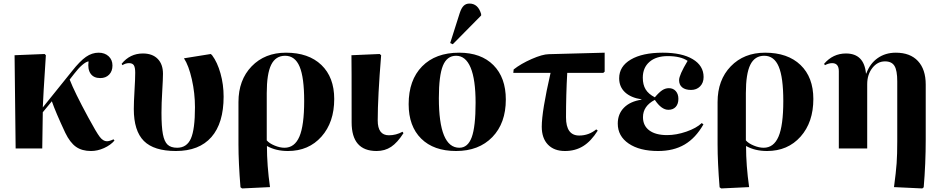

<svg xmlns="http://www.w3.org/2000/svg" viewBox="-20 -825 5220 1067"><path d="M485.8 14.2Q435.1 14.2 402.1 -9.3Q369.1 -32.7 342.8 -86.9Q288.6 -202.6 268.1 -262.2L217.8 -201.2L214.8 0H66.9L61 -518.1L228 -524.9L234.9 -518.1Q219.2 -277.3 217.8 -228L378.9 -428.2Q424.3 -485.8 457.8 -509Q491.2 -532.2 527.8 -532.2Q562 -532.2 583.5 -512.5Q605 -492.7 605 -460.9Q605 -429.2 586.4 -410.2Q567.9 -391.1 537.1 -391.1Q500.5 -391.1 483.4 -415.8Q466.3 -440.4 472.2 -483.9Q457.5 -481.9 436 -463.1Q414.6 -444.3 393.1 -416L367.2 -382.8Q394 -313.5 470.2 -172.9Q516.1 -87.9 534.7 -64Q553.2 -40 574.2 -40Q588.4 -40 610.8 -50.8L616.2 -43.9Q594.7 -18.6 558.3 -2.2Q522 14.2 485.8 14.2Z M957.5 14.2Q835.4 14.2 779.5 -41.7Q723.6 -97.7 723.6 -219.2Q723.6 -256.8 727.5 -321.8Q731.4 -386.7 731.4 -420.9Q731.4 -450.2 723.9 -462.2Q716.3 -474.1 696.8 -474.1Q677.7 -474.1 660.6 -462.9L655.8 -470.2Q702.1 -527.8 774.4 -527.8Q826.7 -527.8 856.2 -498Q885.7 -468.3 885.7 -415Q885.7 -386.7 881.6 -318.4Q877.4 -250 877.4 -198.2Q877.4 -120.1 885.3 -79.1Q893.1 -38.1 911.4 -21Q929.7 -3.9 964.4 -3.9Q1018.1 -3.9 1040.8 -54.9Q1063.5 -106 1063.5 -229Q1063.5 -307.6 1046.1 -384.3Q1028.8 -460.9 1002.4 -501L1151.4 -524.9L1158.7 -518.1Q1188 -479 1205.3 -417.2Q1222.7 -355.5 1222.7 -288.1Q1222.7 -140.6 1154.8 -63.2Q1086.9 14.2 957.5 14.2Z M1325.2 222.2 1316.4 215.8Q1305.2 77.6 1305.2 -22.9V-257.8Q1305.2 -380.4 1378.4 -456.3Q1451.7 -532.2 1569.3 -532.2Q1694.8 -532.2 1766.1 -463.9Q1837.4 -395.5 1837.4 -274.9Q1837.4 -145.5 1766.4 -65.7Q1695.3 14.2 1580.1 14.2Q1513.7 14.2 1464.4 -13.2H1463.4Q1463.4 94.2 1480.5 214.8ZM1561 -3.9Q1617.2 -3.9 1643.8 -65.7Q1670.4 -127.4 1670.4 -264.2Q1670.4 -394.5 1645 -454.8Q1619.6 -515.1 1564.5 -515.1Q1511.7 -515.1 1487.1 -465.1Q1462.4 -415 1462.4 -307.1V-44.9Q1476.6 -28.3 1506.1 -16.1Q1535.6 -3.9 1561 -3.9Z M2072.8 14.2Q1934.1 14.2 1934.1 -145Q1934.1 -488.3 1933.1 -518.1L2089.8 -524.9L2098.1 -518.1Q2079.1 -285.6 2079.1 -155.8Q2079.1 -73.2 2141.1 -73.2Q2181.2 -73.2 2216.8 -92.8L2222.2 -85Q2188.5 -32.2 2153.6 -9Q2118.7 14.2 2072.8 14.2Z M2496.1 -579.1 2481.9 -585.9 2534.7 -752Q2543.9 -780.3 2556.6 -792.7Q2569.3 -805.2 2588.9 -805.2Q2636.7 -805.2 2653.8 -747.1V-738.8ZM2514.6 14.2Q2390.1 14.2 2320.6 -54.7Q2251 -123.5 2251 -246.1Q2251 -379.9 2325.7 -456.1Q2400.4 -532.2 2531.7 -532.2Q2653.3 -532.2 2722.2 -462.9Q2791 -393.6 2791 -272Q2791 -140.6 2716.1 -63.2Q2641.1 14.2 2514.6 14.2ZM2532.7 -3.9Q2580.1 -3.9 2601.6 -62.5Q2623 -121.1 2623 -253.9Q2623 -382.8 2595.5 -449Q2567.9 -515.1 2514.6 -515.1Q2463.9 -515.1 2441.4 -460Q2418.9 -404.8 2418.9 -279.8Q2418.9 -3.9 2532.7 -3.9Z M3119.6 14.2Q3059.1 14.2 3024.9 -21.5Q2990.7 -57.1 2990.7 -121.1Q2990.7 -206.1 3039.6 -419.9H2832.5L2834.5 -439Q2874.5 -470.7 2934.6 -497.1Q2994.6 -523.4 3029.8 -523.9L3340.3 -532.2V-426.8L3332.5 -419.9H3132.3Q3125.5 -299.3 3125.5 -172.9Q3125.5 -71.8 3198.7 -71.8Q3252 -71.8 3293.5 -106L3301.8 -99.1Q3264.6 -40 3220.7 -12.9Q3176.8 14.2 3119.6 14.2Z M3637.2 14.2Q3534.7 14.2 3473.9 -27.1Q3413.1 -68.4 3413.1 -138.2Q3413.1 -191.9 3447.8 -226.8Q3482.4 -261.7 3544.9 -271V-272.9Q3485.4 -282.2 3453.1 -312.5Q3420.9 -342.8 3420.9 -390.1Q3420.9 -456.1 3485.6 -494.1Q3550.3 -532.2 3663.1 -532.2Q3769.5 -532.2 3829.8 -496.1Q3890.1 -460 3890.1 -397Q3890.1 -364.7 3870.6 -345Q3851.1 -325.2 3820.3 -325.2Q3788.6 -325.2 3771.2 -339.4Q3753.9 -353.5 3753.9 -379.9Q3753.9 -407.7 3801.3 -486.8Q3762.7 -513.2 3690.9 -513.2Q3626 -513.2 3589.1 -481Q3552.2 -448.7 3552.2 -393.1Q3552.2 -354 3568.1 -328.1Q3584 -302.2 3619.1 -284.2Q3643.1 -312.5 3660.4 -323.7Q3677.7 -335 3697.3 -335Q3721.2 -335 3735.6 -318.6Q3750 -302.2 3750 -275.9Q3750 -247.6 3735.4 -231.2Q3720.7 -214.8 3694.3 -214.8Q3655.8 -214.8 3619.1 -270Q3553.2 -235.8 3553.2 -173.8Q3553.2 -126.5 3588.4 -100.3Q3623.5 -74.2 3687 -74.2Q3738.8 -74.2 3794.4 -93.5Q3850.1 -112.8 3879.9 -141.1L3889.2 -133.8Q3846.2 -58.1 3784.9 -22Q3723.6 14.2 3637.2 14.2Z M3987.8 222.2 3979 215.8Q3967.8 77.6 3967.8 -22.9V-257.8Q3967.8 -380.4 4041 -456.3Q4114.3 -532.2 4231.9 -532.2Q4357.4 -532.2 4428.7 -463.9Q4500 -395.5 4500 -274.9Q4500 -145.5 4429 -65.7Q4357.9 14.2 4242.7 14.2Q4176.3 14.2 4127 -13.2H4126Q4126 94.2 4143.1 214.8ZM4223.6 -3.9Q4279.8 -3.9 4306.4 -65.7Q4333 -127.4 4333 -264.2Q4333 -394.5 4307.6 -454.8Q4282.2 -515.1 4227.1 -515.1Q4174.3 -515.1 4149.7 -465.1Q4125 -415 4125 -307.1V-44.9Q4139.2 -28.3 4168.7 -16.1Q4198.2 -3.9 4223.6 -3.9Z M5105.5 222.2 4948.2 214.8Q4959.5 130.4 4962.9 81.8Q4966.3 33.2 4966.3 -40V-373Q4966.3 -433.6 4950.9 -458.7Q4935.5 -483.9 4898.4 -483.9Q4856.4 -483.9 4827.9 -447.3Q4799.3 -410.6 4799.3 -356.9V0H4641.6V-429.2Q4641.6 -474.1 4604.5 -474.1Q4585.9 -474.1 4564.5 -462.9L4559.6 -470.2Q4608.9 -527.8 4681.2 -527.8Q4782.2 -527.8 4792.5 -416L4794.4 -417Q4814.5 -471.7 4857.4 -502Q4900.4 -532.2 4958.5 -532.2Q5038.1 -532.2 5081.3 -485.8Q5124.5 -439.5 5124.5 -355V-49.8Q5124.5 84 5113.3 215.8Z"/></svg>

Font: Display Regular
Style: Bold
Weight: 700
Designer: Latin by Veronika Burian and Jose Scaglione. Greek by Irene Vlachou. Cyrillic by Vera Evstafieva.
Foundry: TypeTogether
Version: Version 3.002